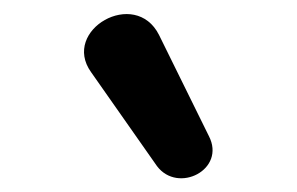

<svg xmlns="http://www.w3.org/2000/svg" viewBox="-20 -798 424 274"><path d="M110 -695 204 -561C234 -521 303 -556 278 -604L207 -748C173 -816 67 -755 110 -695Z"/></svg>

Font: SN Pro
Style: Bold
Weight: 700
Designer: Tobias Whetton
Foundry: Supernotes
Version: Version 1.003;Glyphs 3.3 (3324)